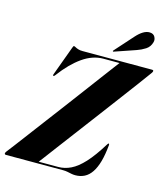

<svg xmlns="http://www.w3.org/2000/svg" viewBox="-157 -1008 973 1119"><g transform="rotate(15 329.5 -448.5)"><path d="M326.5 0H-17.5Q-26.5 0 -26.5 -7Q-26.5 -9.5 -25 -12.8Q-23.5 -16 -20 -20.5Q-9.5 -33.5 16.2 -67.5Q42 -101.5 78 -149.5Q114 -197.5 156.5 -253.8Q199 -310 242.8 -368.2Q286.5 -426.5 327.8 -481.8Q369 -537 403 -582.5Q437 -628 460 -658.5Q483 -689 489.5 -697.5L503 -688.5H385.5Q321 -688.5 259.8 -645.5Q198.5 -602.5 140 -524Q136.5 -519 133.8 -517.5Q131 -516 128.5 -517Q126.5 -518 126.8 -521.2Q127 -524.5 129.5 -529.5L193.5 -703.5Q196.5 -710.5 197.5 -712.8Q198.5 -715 202 -715Q205.5 -715 211.8 -711.2Q218 -707.5 229 -703.8Q240 -700 257 -700H674.5Q680 -700 682.2 -698.5Q684.5 -697 684.5 -694Q684.5 -691 683 -688.2Q681.5 -685.5 679 -681.5Q657 -650.5 625.5 -608.5Q594 -566.5 557 -516.8Q520 -467 479.8 -413.8Q439.5 -360.5 399.8 -307.5Q360 -254.5 323 -205.5Q286 -156.5 255.2 -115.5Q224.5 -74.5 202.5 -45.2Q180.5 -16 170.5 -3L159.5 -11H294.5Q333 -11 370.2 -29Q407.5 -47 447.8 -90.5Q488 -134 535.5 -211Q538.5 -215.5 540 -217.2Q541.5 -219 543.5 -218.5Q545.5 -218.5 546.5 -216.2Q547.5 -214 547 -210.5Q541.5 -151.5 529.8 -110Q518 -68.5 500 -41.8Q482 -15 457.5 -2.5Q433 10 402.5 10Q390 10 378 7.5Q366 5 353.5 2.5Q341 0 326.5 0ZM527 -859.5Q548 -883 568 -895Q588 -907 606.5 -906.5Q629.5 -906 638.5 -889.8Q647.5 -873.5 643 -857.5Q635 -827.5 610.8 -812Q586.5 -796.5 560 -787.5L433.5 -744Q432.5 -743.5 430.5 -743.2Q428.5 -743 427.5 -745Q426.5 -746 427.5 -747.8Q428.5 -749.5 430 -751Z"/></g></svg>

Font: Fraunces 120pt
Style: Bold Italic
Weight: 700
Italic angle: -16°
Version: Version 1.000;[b76b70a41]